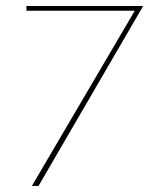

<svg xmlns="http://www.w3.org/2000/svg" viewBox="-20 -615 556 635"><path d="M67.4 -595.2V-579.6H425.8L85.4 0H107.4L452.1 -592.8V-595.2Z"/></svg>

Font: Now Thin
Style: Regular
Weight: 100
Designer: Alfredo Marco Pradil
Foundry: Alfredo Marco Pradil
Version: Version 1.200;hotconv 1.0.109;makeotfexe 2.5.65596